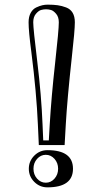

<svg xmlns="http://www.w3.org/2000/svg" viewBox="-20 -774 442 826"><path d="M166 -170H190L194 -239Q201 -358 217 -501.5Q233 -645 233 -678Q233 -701 221.5 -714.5Q210 -728 199.5 -731Q189 -734 178 -734Q167 -734 156.5 -731Q146 -728 134.5 -714.5Q123 -701 123 -678Q123 -651 140.5 -507.5Q158 -364 163 -239ZM258 -150H147L143 -238Q137 -376 115 -549Q103 -640 103 -678Q103 -702 112 -718.5Q121 -735 136 -742Q151 -749 162.5 -751.5Q174 -754 185 -754Q210 -754 228 -751.5Q246 -749 264.5 -742Q283 -735 292.5 -719Q302 -703 302 -678Q302 -643 289 -528Q269 -345 263 -238ZM139.5 -90.5Q124 -73 124 -48Q124 -23 139.5 -5.5Q155 12 177 12Q199 12 214.5 -5.5Q230 -23 230 -48Q230 -73 214.5 -90.5Q199 -108 177 -108Q155 -108 139.5 -90.5ZM184 -128Q294 -128 294 -48Q294 32 184 32Q151 32 127.5 8.5Q104 -15 104 -48Q104 -81 127.5 -104.5Q151 -128 184 -128Z"/></svg>

Font: Jacques Francois Shadow
Style: Regular
Weight: 400
Designer: Alexei Vanyashin, Nikita Kanarev (i@xarsok.ru)
Foundry: Cyreal (www.cyreal.org)
Version: Version 1.003